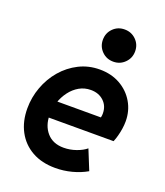

<svg xmlns="http://www.w3.org/2000/svg" viewBox="-141 -856 823 959"><g transform="rotate(20 270.5 -376.5)"><path d="M265.6 7.8Q193.4 7.8 141.4 -21.5Q89.4 -50.8 61.3 -103.3Q33.2 -155.8 33.2 -224.6Q33.2 -283.7 53.5 -338.6Q73.7 -393.6 110.8 -436.8Q147.9 -480 198.2 -505.4Q248.5 -530.8 308.1 -530.8Q369.6 -530.8 416.7 -504.2Q463.9 -477.5 490.5 -432.1Q517.1 -386.7 517.1 -331.1Q517.1 -311.5 513.9 -291Q510.7 -270.5 505.6 -251.7Q500.5 -232.9 494.1 -217.8H127.9L145 -307.6H394Q395.5 -313.5 396 -319.1Q396.5 -324.7 396.5 -329.1Q396.5 -369.1 369.6 -394.3Q342.8 -419.4 300.8 -419.4Q267.6 -419.4 239.7 -403.6Q211.9 -387.7 191.7 -360.8Q171.4 -334 160.2 -300.5Q148.9 -267.1 148.9 -232.4Q148.9 -174.8 180.9 -138.2Q212.9 -101.6 270 -101.6Q303.7 -101.6 336.2 -113Q368.7 -124.5 388.2 -141.1L431.2 -35.2Q395.5 -14.6 352.5 -3.4Q309.6 7.8 265.6 7.8ZM356.4 -590.3Q319.8 -590.3 295.2 -615.2Q270.5 -640.1 270.5 -675.8Q270.5 -711.9 295.2 -736.6Q319.8 -761.2 356 -761.2Q392.1 -761.2 417 -736.6Q441.9 -711.9 441.9 -675.8Q441.9 -640.1 417 -615.2Q392.1 -590.3 356.4 -590.3Z"/></g></svg>

Font: Reddit Sans
Style: Bold Italic
Weight: 700
Italic angle: -11.25°
Designer: Stephen Hutchings
Version: Version 1.013